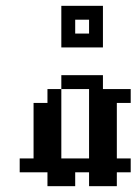

<svg xmlns="http://www.w3.org/2000/svg" viewBox="-20 -639 469 659"><path d="M95.2 -95.2H142.9V-47.6H95.2ZM142.9 -95.2H190.5V-47.6H142.9ZM190.5 -95.2H238.1V-47.6H190.5ZM238.1 -95.2H285.7V-47.6H238.1ZM142.9 -47.6H190.5V0H142.9ZM190.5 -47.6H238.1V0H190.5ZM47.6 -95.2H95.2V-47.6H47.6ZM95.2 -142.9H142.9V-95.2H95.2ZM95.2 -190.5H142.9V-142.9H95.2ZM95.2 -238.1H142.9V-190.5H95.2ZM142.9 -142.9H190.5V-95.2H142.9ZM142.9 -190.5H190.5V-142.9H142.9ZM142.9 -238.1H190.5V-190.5H142.9ZM142.9 -285.7H190.5V-238.1H142.9ZM285.7 -333.3H333.3V-285.7H285.7ZM285.7 -285.7H333.3V-238.1H285.7ZM333.3 -285.7H381V-238.1H333.3ZM285.7 -238.1H333.3V-190.5H285.7ZM333.3 -238.1H381V-190.5H333.3ZM333.3 -190.5H381V-142.9H333.3ZM285.7 -190.5H333.3V-142.9H285.7ZM285.7 -142.9H333.3V-95.2H285.7ZM333.3 -142.9H381V-95.2H333.3ZM285.7 -95.2H333.3V-47.6H285.7ZM285.7 -47.6H333.3V0H285.7ZM333.3 -47.6H381V0H333.3ZM333.3 -95.2H381V-47.6H333.3ZM381 -95.2H428.6V-47.6H381ZM190.5 -381H238.1V-333.3H190.5ZM238.1 -381H285.7V-333.3H238.1ZM285.7 -381H333.3V-333.3H285.7ZM381 -333.3H428.6V-285.7H381ZM333.3 -333.3H381V-285.7H333.3ZM142.9 -333.3H190.5V-285.7H142.9ZM95.2 -285.7H142.9V-238.1H95.2ZM190.5 -619H238.1V-571.4H190.5ZM238.1 -619H285.7V-571.4H238.1ZM285.7 -619H333.3V-571.4H285.7ZM285.7 -571.4H333.3V-523.8H285.7ZM285.7 -523.8H333.3V-476.2H285.7ZM238.1 -523.8H285.7V-476.2H238.1ZM190.5 -523.8H238.1V-476.2H190.5ZM190.5 -571.4H238.1V-523.8H190.5Z"/></svg>

Font: Jacquard 12
Style: Regular
Weight: 400
Designer: Sarah Cadigan-Fried
Version: Version 1.000; ttfautohint (v1.8.4.7-5d5b)